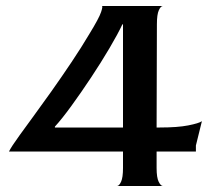

<svg xmlns="http://www.w3.org/2000/svg" viewBox="-20 -620 703 640"><path d="M370 0Q377 0 383.5 -14Q390 -28 390 -60V-115H10Q17 -130 46 -170Q61 -191 89 -229Q117 -267 151 -315Q185 -363 218.5 -413Q252 -463 278 -507Q310 -559 317 -580Q324 -601 319 -600H523Q516 -600 509.5 -586Q503 -572 503 -539L502 -195H513Q572 -195 607.5 -202Q643 -209 653 -216L633 -135V-115H502V-60Q502 -28 509 -14Q516 0 523 0ZM163 -195H390V-539H388Q373 -507 345 -459.5Q317 -412 283.5 -361.5Q250 -311 218 -267Q186 -223 163 -198Z"/></svg>

Font: Red Rose
Style: Regular
Weight: 400
Designer: Jaikishan Patel
Version: Version 2.000; ttfautohint (v1.8.3)